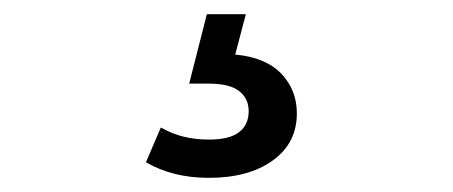

<svg xmlns="http://www.w3.org/2000/svg" viewBox="-20 -27 640 271"><path d="M275 224Q249 224 227 218.5Q205 213 186 202L207 153Q223 162 239.5 166Q256 170 275 170Q304 170 317.5 159.5Q331 149 331 130Q331 112 317.5 101.5Q304 91 274 91H247L272 -7H327L312 50Q355 54 377 77Q399 100 399 133Q399 175 365 199.5Q331 224 275 224Z"/></svg>

Font: Montserrat Thin Medium
Style: Regular
Weight: 500
Version: Version 9.000